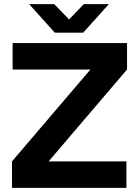

<svg xmlns="http://www.w3.org/2000/svg" viewBox="-20 -908 672 928"><path d="M38 0H591V-128H215L594 -572V-700H41V-572H417L38 -128ZM245 -750H382L506 -888H385L314 -814L242 -888H121Z"/></svg>

Font: HB Figtree Prototype
Style: Bold
Weight: 700
Designer: Alfredo Marco Pradil
Foundry: Hanken Design Co.®
Version: Version 1.002;Glyphs 3.2 (3228)